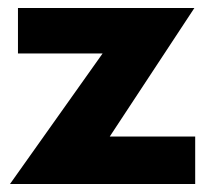

<svg xmlns="http://www.w3.org/2000/svg" viewBox="-20 -461 524 481"><path d="M469 -119V0H5L237 -327H25V-441H467L255 -119Z"/></svg>

Font: Puffins on Iceburgs(2)
Style: on-Iceburgs-Bold
Weight: 700
Version: Version 1.0